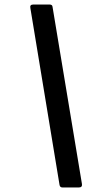

<svg xmlns="http://www.w3.org/2000/svg" viewBox="-20 -708 480 848"><path d="M212 -678 342 105Q344 120 328 120H256Q245 120 243 109L114 -673Q111 -688 127 -688H199Q211 -688 212 -678Z"/></svg>

Font: Young Serif Light
Style: Italic
Weight: 300
Italic angle: -10.979°
Designer: Bastien Sozeau
Foundry: NBR — Bastien Sozeau
Version: Version 5.001